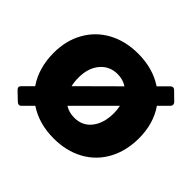

<svg xmlns="http://www.w3.org/2000/svg" viewBox="-143 -757 947 947"><g transform="rotate(45 330.0 -283.5)"><path d="M577 -462Q628 -388 628 -287Q628 -198 591 -130Q554 -62 486.5 -25Q419 12 330 12Q228 12 153 -38L106 9Q100 16 92 16Q85 16 78 9L37 -30Q29 -38 29 -45Q29 -51 36 -58L84 -106Q32 -182 32 -287Q32 -373 69.5 -439.5Q107 -506 174.5 -542.5Q242 -579 330 -579Q433 -579 508 -529L555 -576Q562 -583 569 -583Q577 -583 583 -576L623 -537Q630 -530 630 -522Q630 -515 624 -509ZM211 -233 396 -417Q366 -436 330 -436Q274 -436 239.5 -395Q205 -354 205 -287Q205 -257 211 -233ZM448 -333 265 -150Q294 -132 330 -132Q387 -132 420 -174.5Q453 -217 453 -287Q453 -310 448 -333Z"/></g></svg>

Font: Open Sauce Two Black
Style: Regular
Weight: 900
Designer: Alfredo Marco Pradil
Foundry: Creative Sauce Fz LLC
Version: Version 1.477